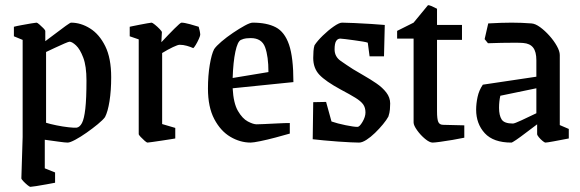

<svg xmlns="http://www.w3.org/2000/svg" viewBox="-20 -545 2253 746"><path d="M256 -457Q294 -457 330 -434.5Q366 -412 389 -365.5Q412 -319 412 -245Q412 -193 405.5 -152Q399 -111 388 -90Q380 -79 360 -62.5Q340 -46 316.5 -29.5Q293 -13 272.5 -2Q252 9 243 9Q233 9 208.5 5.5Q184 2 154 -2V109L194 125V165Q184 167 162 171Q140 175 121 178Q102 181 98 181Q95 181 86.5 174Q78 167 70.5 159Q63 151 63 148L68 -13V-390L34 -404V-441Q45 -444 64.5 -447.5Q84 -451 101 -454Q118 -457 122 -457Q125 -457 133 -450Q141 -443 148.5 -435.5Q156 -428 156 -424V-385Q174 -398 196 -415Q218 -432 235.5 -444.5Q253 -457 256 -457ZM250 -383Q247 -383 230.5 -376Q214 -369 194 -359.5Q174 -350 159 -343V-68Q175 -63 199.5 -58Q224 -53 246.5 -50.5Q269 -48 278 -49Q290 -51 298.5 -67Q307 -83 311.5 -122.5Q316 -162 316 -232Q316 -288 303.5 -321Q291 -354 275.5 -368.5Q260 -383 250 -383Z M553 9Q550 9 542 2Q534 -5 526.5 -13Q519 -21 519 -24V-392L484 -404V-441Q484 -441 495.5 -443.5Q507 -446 523 -449Q539 -452 552.5 -454.5Q566 -457 569 -457Q572 -457 582 -449Q592 -441 600.5 -432Q609 -423 609 -420L607 -381Q634 -410 657.5 -433.5Q681 -457 685 -457Q696 -457 718 -451Q740 -445 752 -441Q754 -435 756 -425Q758 -415 758 -410Q758 -406 752.5 -393.5Q747 -381 740.5 -370.5Q734 -360 731 -358Q720 -363 706 -367Q692 -371 678 -371Q671 -371 652 -362Q633 -353 610 -339V-63L661 -48V-7Q661 -7 646 -4.5Q631 -2 610.5 1Q590 4 573 6.5Q556 9 553 9Z M1106 -26Q1082 -19 1050 -10.5Q1018 -2 991 3.5Q964 9 954 9Q913 9 875 -13.5Q837 -36 812.5 -82.5Q788 -129 788 -201Q788 -251 795 -293Q802 -335 812 -354Q820 -366 840.5 -383.5Q861 -401 885.5 -417.5Q910 -434 931 -445.5Q952 -457 962 -457Q1017 -457 1051.5 -439Q1086 -421 1103 -371.5Q1120 -322 1120 -226L884 -202Q887 -144 904.5 -114Q922 -84 943 -73Q964 -62 977 -62Q983 -62 1006.5 -63Q1030 -64 1058.5 -65.5Q1087 -67 1106 -67ZM916 -390Q903 -384 894.5 -344Q886 -304 884 -242L1023 -265Q1023 -326 1010 -361.5Q997 -397 954 -397Q946 -397 936.5 -396Q927 -395 916 -390Z M1375 9Q1365 9 1343 8Q1321 7 1293 5Q1265 3 1239 0.5Q1213 -2 1195 -4L1197 -148L1247 -149L1268 -73Q1291 -65 1323 -58.5Q1355 -52 1369 -52Q1377 -52 1388.5 -71.5Q1400 -91 1400 -108Q1400 -127 1391 -139.5Q1382 -152 1361 -165Q1340 -178 1304 -197Q1245 -229 1221 -254.5Q1197 -280 1197 -320Q1197 -333 1198 -346.5Q1199 -360 1202 -369Q1213 -386 1234 -406.5Q1255 -427 1276.5 -442Q1298 -457 1309 -457Q1325 -457 1356.5 -455.5Q1388 -454 1421.5 -452Q1455 -450 1475 -448L1472 -326H1416L1409 -379Q1405 -381 1390 -383.5Q1375 -386 1356.5 -388.5Q1338 -391 1322.5 -393Q1307 -395 1302 -395Q1292 -395 1286 -385.5Q1280 -376 1280 -353Q1280 -325 1303.5 -308.5Q1327 -292 1352 -276Q1370 -265 1394.5 -251Q1419 -237 1442.5 -221Q1466 -205 1481 -185.5Q1496 -166 1496 -143Q1496 -133 1495 -120Q1494 -107 1489 -92Q1482 -79 1468 -62Q1454 -45 1437 -28.5Q1420 -12 1403.5 -1.5Q1387 9 1375 9Z M1661 9Q1649 9 1631.5 -5.5Q1614 -20 1600.5 -39Q1587 -58 1587 -69V-395H1523V-425L1587 -457L1643 -525Q1648 -525 1657.5 -521Q1667 -517 1678 -511V-448H1775V-390H1678V-113Q1678 -82 1683 -71Q1688 -60 1702 -60L1784 -58V-10Q1765 -6 1739 -1.5Q1713 3 1690.5 6Q1668 9 1661 9Z M1967 9Q1897 9 1863.5 -27.5Q1830 -64 1830 -119Q1830 -142 1835.5 -168Q1841 -194 1856 -216L2064 -247V-311Q2064 -344 2051.5 -360Q2039 -376 2013 -378Q2003 -379 1980 -379Q1957 -379 1929 -378.5Q1901 -378 1876 -377L1863 -393L1877 -454Q1930 -457 1968 -457Q2006 -457 2045 -454Q2060 -453 2078.5 -439.5Q2097 -426 2114.5 -406.5Q2132 -387 2143.5 -366.5Q2155 -346 2155 -331V-59L2190 -44V-7Q2159 -1 2132 4Q2105 9 2099 9Q2096 9 2088 2.5Q2080 -4 2073.5 -12Q2067 -20 2067 -24V-62Q2044 -45 2022.5 -28.5Q2001 -12 1985.5 -1.5Q1970 9 1967 9ZM1919 -126Q1919 -97 1929 -81Q1939 -65 1973 -65Q1979 -65 2006 -77.5Q2033 -90 2064 -105V-202L1924 -173Q1919 -151 1919 -126Z"/></svg>

Font: Grenze Gotisch
Style: Regular
Weight: 400
Designer: Renata Polastri
Foundry: Omnibus-Type
Version: Version 1.001